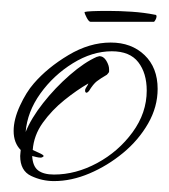

<svg xmlns="http://www.w3.org/2000/svg" viewBox="-20 -340 310 352"><path d="M79 -8Q57 -8 37 -17.5Q17 -27 17 -54Q17 -57 17.5 -60Q18 -63 18 -65Q5 -78 5 -100Q5 -121 16.5 -146Q28 -171 42 -187Q67 -216 105.5 -239Q144 -262 183 -262Q221 -262 245 -239Q269 -216 269 -177Q269 -144 251.5 -113.5Q234 -83 205.5 -59.5Q177 -36 144 -22Q111 -8 79 -8ZM79 -20Q119 -20 158 -41Q197 -62 223 -97.5Q249 -133 249 -174Q249 -206 233.5 -226Q218 -246 185 -246Q149 -246 113.5 -224Q78 -202 54 -168.5Q30 -135 27 -98Q37 -123 59 -151Q81 -179 108 -202.5Q135 -226 158 -236Q160 -236 160.5 -236.5Q161 -237 162 -237Q170 -237 175 -228.5Q180 -220 180 -213V-209Q180 -207 176 -203Q164 -196 157.5 -191Q151 -186 143 -173Q140 -170 139 -170Q136 -170 136 -174Q136 -177 138.5 -180.5Q141 -184 142 -187Q121 -175 98 -156.5Q75 -138 58.5 -115Q42 -92 40 -65Q42 -64 51 -60Q60 -56 60 -54Q60 -53 58 -52Q56 -51 55 -51Q51 -51 47 -52Q43 -53 39 -54Q40 -35 50 -27.5Q60 -20 79 -20ZM146 -300Q143 -300 139 -307.5Q135 -315 135 -318Q141 -320 179 -320Q199 -320 221.5 -318.5Q244 -317 264 -313Q267 -313 267 -310Q267 -307 265 -303.5Q263 -300 262 -300Z"/></svg>

Font: Sassy Frass
Style: Regular
Weight: 400
Designer: Robert E. Leuschke
Foundry: Robert E. Leuschke
Version: Version 1.010; ttfautohint (v1.8.3)